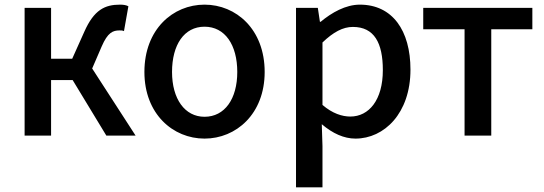

<svg xmlns="http://www.w3.org/2000/svg" viewBox="-20 -584 2343 827"><path d="M377 -289 418 -384C444 -444 466 -453 495 -453C503 -453 507 -453 514 -450L533 -557C524 -562 512 -564 497 -564C432 -564 385 -542 343 -447L291 -331H200V-550H86V0H200V-239H293L438 0H564Z M861 13C997 13 1120 -93 1120 -274C1120 -458 997 -564 861 -564C725 -564 602 -458 602 -274C602 -93 725 13 861 13ZM861 -81C776 -81 721 -158 721 -274C721 -391 773 -469 861 -469C949 -469 1002 -391 1002 -274C1002 -158 948 -81 861 -81Z M1255 223H1369V45L1366 -49C1413 -9 1462 13 1511 13C1635 13 1748 -96 1748 -284C1748 -453 1670 -564 1530 -564C1469 -564 1409 -530 1361 -490H1358L1349 -550H1255ZM1489 -82C1454 -82 1412 -95 1369 -132V-401C1416 -446 1457 -468 1500 -468C1592 -468 1629 -399 1629 -282C1629 -153 1569 -82 1489 -82Z M1981 0H2096V-458H2273V-550H1803V-458H1981Z"/></svg>

Font: Spoqa Han Sans Neo Medium
Style: Regular
Weight: 500
Designer: [Spoqa Han Sans Neo] Dong-huui Kim  Younghwa Kang  Yujin Lee  [Noto Sans] Ryoko NISHIZUKA  (kana & ideographs); Paul D. 
Foundry: Spoqa (http://www.spoqa-han-sans.com)
Version: Version 1.000